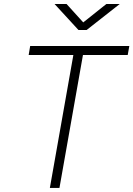

<svg xmlns="http://www.w3.org/2000/svg" viewBox="-20 -918 652 938"><path d="M223.6 0 338.4 -649.4H120.1L127.4 -693.4H611.8L604 -649.4H385.3L270.5 0ZM363.3 -771.5 246.6 -898.4H305.2L386.7 -808.6L499.5 -898.4H564.9L403.3 -771.5Z"/></svg>

Font: Cascadia Code NF ExtraLight
Style: Italic
Weight: 200
Italic angle: -10°
Monospace: yes
Designer: Aaron Bell
Foundry: Saja Typeworks
Version: Version 2404.023; ttfautohint (v1.8.4)